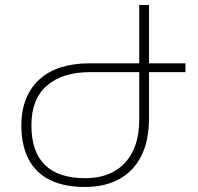

<svg xmlns="http://www.w3.org/2000/svg" viewBox="-20 -734 787 764"><path d="M573 -714V-265Q573 -174 542 -113Q511 -52 454 -21Q397 10 318 10Q235 10 178.5 -18Q122 -46 93.5 -101Q65 -156 65 -235H105Q105 -131 158.5 -78Q212 -25 319 -25Q387 -25 435 -52.5Q483 -80 508.5 -132Q534 -184 534 -259V-714ZM335 -482H718V-447H338Q230 -447 167.5 -394Q105 -341 105 -235H65Q65 -295 84 -341.5Q103 -388 138.5 -419.5Q174 -451 223.5 -466.5Q273 -482 335 -482Z"/></svg>

Font: Noto Sans Armenian ExtraLight
Style: Regular
Weight: 250
Designer: Monotype Design Team
Foundry: Monotype Imaging Inc.
Version: Version 2.007